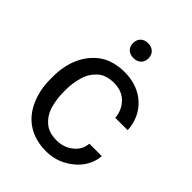

<svg xmlns="http://www.w3.org/2000/svg" viewBox="-209 -826 942 942"><g transform="rotate(45 261.5 -355.5)"><path d="M280.3 -64.5C242.7 -64.5 213.9 -73.7 192.9 -92.8C171.9 -111.3 156.7 -135.3 148.4 -164.1C140.1 -192.9 135.7 -223.1 135.7 -253.9V-274.4C135.7 -305.2 140.1 -335 148.9 -363.8C157.2 -392.6 172.4 -416.5 193.4 -435.5C214.4 -454.6 243.2 -463.9 280.3 -463.9C316.4 -463.9 345.7 -452.6 368.2 -429.7C390.1 -406.7 402.3 -379.4 404.8 -346.7H490.7C485.8 -455.6 403.8 -538.1 280.3 -538.1C227.5 -538.1 183.6 -525.9 148.9 -502C79.1 -453.1 45.4 -368.7 45.4 -274.4V-253.9C45.4 -206.5 54.2 -163.1 71.3 -123C105.5 -43 174.3 9.8 280.3 9.8C317.9 9.8 352.1 1.5 383.3 -15.1C445.8 -47.9 487.3 -104.5 490.7 -167H404.8C402.3 -137.2 389.2 -112.8 365.2 -93.8C340.8 -74.2 312.5 -64.5 280.3 -64.5ZM207 -668C207 -639.2 225.1 -616.7 260.3 -616.7C294.9 -616.7 314 -639.2 314 -668C314 -696.8 294.9 -719.7 260.3 -719.7C225.1 -719.7 207 -696.8 207 -668Z"/></g></svg>

Font: Vazirmatn
Style: Regular
Weight: 400
Designer: Saber Rastikerdar
Foundry: Saber Rastikerdar
Version: Version 33.003